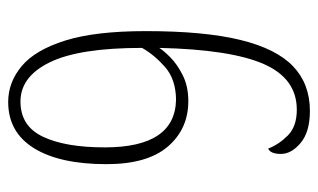

<svg xmlns="http://www.w3.org/2000/svg" viewBox="-174 -590 777 469"><g transform="rotate(-90 214.5 -355.5)"><path d="M178 13Q127 13 100 -9.5Q73 -32 73 -58Q73 -83 86 -89Q96 -63 118 -41Q140 -19 181 -19Q257 -19 292.5 -99.5Q328 -180 332 -355Q326 -345 309 -328Q292 -311 265 -297.5Q238 -284 202 -284Q134 -284 91 -334Q48 -384 48 -484Q48 -598 87 -661Q126 -724 200 -724Q248 -724 287.5 -691Q327 -658 350 -584.5Q373 -511 373 -388Q373 -245 351.5 -157Q330 -69 287 -28Q244 13 178 13ZM207 -314Q256 -315 285.5 -341Q315 -367 332 -397Q332 -550 297 -622Q262 -694 201 -694Q141 -694 115 -639Q89 -584 89 -488Q89 -315 207 -314Z"/></g></svg>

Font: Noto Serif ExtraCondensed ExtraLight
Style: Regular
Weight: 200
Width: 2
Designer: Monotype Design Team
Foundry: Monotype Imaging Inc.
Version: Version 2.015